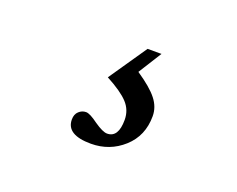

<svg xmlns="http://www.w3.org/2000/svg" viewBox="-51 -80 453 367"><g transform="rotate(20 176.0 104.0)"><path d="M156.7 207.5Q106.9 207.5 106.9 176.3Q106.9 165.5 113.3 159.7Q119.6 153.8 127.9 153.8Q135.7 153.8 152.8 166.5Q170.4 178.7 179.2 178.7Q202.1 178.7 202.1 142.6Q202.1 122.6 188.7 108.2Q175.3 93.8 144 77.1L196.8 0H225.1L195.3 47.4Q225.1 67.4 237.5 83.3Q250 99.1 250 117.7Q250 157.7 222.4 182.6Q194.8 207.5 156.7 207.5Z"/></g></svg>

Font: Elstob Light
Style: Regular
Weight: 300
Designer: Peter S. Baker
Version: Version 1.015